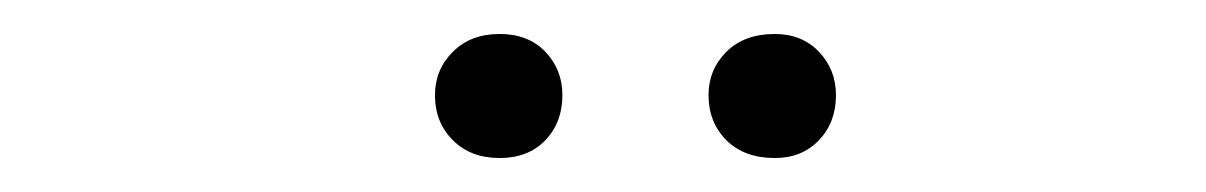

<svg xmlns="http://www.w3.org/2000/svg" viewBox="-20 -662 710 113"><path d="M436 -569Q418 -569 407.5 -579.5Q397 -590 397 -606Q397 -621 407.5 -631.5Q418 -642 436 -642Q452 -642 462 -631.5Q472 -621 472 -606Q472 -590 462 -579.5Q452 -569 436 -569ZM274 -569Q257 -569 246.5 -579.5Q236 -590 236 -606Q236 -621 246.5 -631.5Q257 -642 274 -642Q291 -642 301 -631.5Q311 -621 311 -606Q311 -590 301 -579.5Q291 -569 274 -569Z"/></svg>

Font: Livvic Light
Style: Italic
Weight: 300
Italic angle: -10°
Designer: Jacques Le Bailly, Baron von Fonthausen
Version: Version 1.001; ttfautohint (v1.8.2)